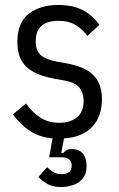

<svg xmlns="http://www.w3.org/2000/svg" viewBox="-20 -547 479 774"><path d="M227 207Q190 207 168 193Q146 179 135 166L170 127Q180 137 193.5 146Q207 155 227 155Q248 155 258.5 147Q269 139 269 121Q269 103 258.5 95Q248 87 227 87H178L192 11Q139 6 99.5 -20Q60 -46 32 -86L85 -130Q112 -92 144 -72Q176 -52 219 -52Q264 -52 290.5 -74.5Q317 -97 317 -139Q317 -173 300 -194Q283 -215 237 -223L198 -230Q149 -239 116 -256.5Q83 -274 66.5 -303.5Q50 -333 50 -377Q50 -456 96 -491.5Q142 -527 215 -527Q254 -527 284 -518Q314 -509 338 -491Q362 -473 381 -447L332 -402Q316 -426 287.5 -444.5Q259 -463 215 -463Q169 -463 146.5 -442Q124 -421 124 -380Q124 -343 144 -325Q164 -307 207 -299L246 -292Q325 -278 358 -242.5Q391 -207 391 -148Q391 -78 352 -36Q313 6 238 11L227 70H235Q240 63 248 58.5Q256 54 271 54Q299 54 314 72Q329 90 329 124Q329 152 315 170.5Q301 189 277.5 198Q254 207 227 207Z"/></svg>

Font: IBM Plex Sans Condensed
Style: Regular
Weight: 400
Width: 3
Designer: Mike Abbink, Paul van der Laan, Pieter van Rosmalen
Foundry: Bold Monday
Version: Version 3.201